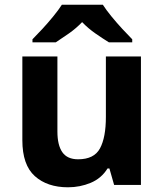

<svg xmlns="http://www.w3.org/2000/svg" viewBox="-20 -786 697 816"><path d="M579 -546V0H465L445 -70H437Q411 -28 365.5 -9Q320 10 269 10Q181 10 128 -37.5Q75 -85 75 -190V-546H224V-227Q224 -169 245 -139Q266 -109 312 -109Q380 -109 405 -155.5Q430 -202 430 -289V-546ZM417 -766Q431 -744 453.5 -716.5Q476 -689 500 -663Q524 -637 542 -619V-606H443Q417 -622 386 -643.5Q355 -665 329 -692Q303 -665 273 -644Q243 -623 217 -606H118V-619Q137 -638 160.5 -663.5Q184 -689 206.5 -716.5Q229 -744 243 -766Z"/></svg>

Font: Noto Sans IKEA
Style: Bold
Weight: 600
Designer: Monotype Design Team
Foundry: Monotype Imaging Inc.
Version: Version 2.001